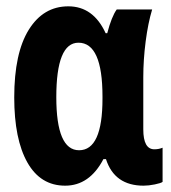

<svg xmlns="http://www.w3.org/2000/svg" viewBox="-20 -577 540 607"><path d="M307 -74H315Q342 10 434 10Q450 10 469.5 6Q489 2 494 -2V-110Q482 -105 468 -105Q433 -105 433 -168V-333Q433 -388 440.5 -446Q448 -504 461 -547H349Q333 -525 319 -472H314Q275 -557 196 -557Q117 -557 71 -483Q25 -409 25 -269Q25 -137 66.5 -63.5Q108 10 186 10Q263 10 307 -74ZM158 -270Q158 -442 228 -442Q304 -442 304 -272V-265Q304 -102 230 -102Q158 -102 158 -270Z"/></svg>

Font: Noto Sans Mono UI Condensed ExtraBold
Style: Regular
Weight: 800
Width: 3
Designer: Monotype Design team
Foundry: Monotype Imaging Inc.
Version: 1.000